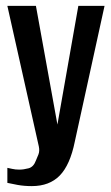

<svg xmlns="http://www.w3.org/2000/svg" viewBox="-20 -515 377 652"><path d="M88 117Q62 117 40 113Q18 109 5 106V55Q11 56 21.5 58.5Q32 61 46 61Q60 61 77 56.5Q94 52 102 30Q106 21 110.5 9.5Q115 -2 112 -17L5 -495H102L175 -92L246 -495H335L234 -34Q218 45 183 81Q148 117 88 117Z"/></svg>

Font: Alumni Sans SemiBold
Style: Regular
Weight: 600
Designer: Robert E. Leuschke
Foundry: Robert E. Leuschke
Version: Version 1.018